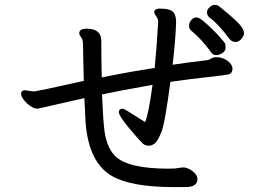

<svg xmlns="http://www.w3.org/2000/svg" viewBox="-20 -785 1040 783"><path d="M861.8 -560.1Q848.6 -560.1 840.8 -571.8Q804.7 -622.6 757.8 -662.1Q751 -668 751 -681.2Q751 -692.4 760 -703.1Q769 -713.9 780.8 -713.9Q792 -713.9 809.6 -699Q827.1 -684.1 846.2 -665.5Q865.2 -647 879.6 -630.4Q894 -613.8 897 -608.9Q899.9 -604 899.9 -590.8Q899.9 -576.7 886.5 -568.4Q873 -560.1 861.8 -560.1ZM736.8 -22H690.9Q515.1 -22 437 -66.9Q341.8 -121.1 329.1 -285.2L324.2 -384.8L133.8 -341.8Q118.7 -341.8 103.3 -352.8Q87.9 -363.8 76.9 -377.9Q65.9 -392.1 65.9 -402.8Q65.9 -417 85 -417Q102.1 -413.1 119.1 -412.1Q120.1 -412.1 124.5 -413.1Q128.9 -414.1 147.9 -417.5Q167 -420.9 209 -430.4Q251 -439.9 321.8 -455.1Q318.8 -564 318.8 -592Q318.8 -620.1 314.5 -627.4Q310.1 -634.8 306.6 -639.4Q303.2 -644 303.2 -649.9Q303.2 -668 334 -668Q393.1 -668 393.1 -618.2Q393.1 -543.9 395 -469.2Q506.8 -492.2 610.8 -507.8Q617.7 -573.7 625 -693.8Q625 -709 616.9 -719Q608.9 -729 608.9 -736.8Q611.8 -750 631.8 -750Q676.8 -750 689 -732.9Q697.8 -720.7 698.2 -694.8Q696.3 -628.9 684.1 -521Q748 -530.8 828.1 -540Q832 -541 841.1 -546.4Q850.1 -551.8 861.8 -551.8Q887.7 -551.8 908 -536.9Q928.2 -522 928.2 -503.9Q927.2 -484.9 911.1 -481.4Q895 -478 829.6 -470.9Q764.2 -463.9 674.8 -451.2Q652.8 -281.2 637.5 -244.6Q622.1 -208 610.6 -199.5Q599.1 -190.9 586.9 -190.9Q573.7 -190.9 564 -198.2Q543 -218.3 503.9 -265.6Q464.8 -313 464.8 -327.1Q464.8 -342.3 481.9 -341.8Q486.8 -341.8 571.8 -287.1Q585.9 -319.3 602.1 -439Q471.2 -416 396 -399.9Q397.9 -366.7 399.4 -333.7Q400.9 -300.8 403.8 -272Q410.6 -187 450.2 -147.9Q503.4 -97.2 666 -97.2Q695.8 -97.2 706.8 -99.6Q717.8 -102.1 729 -102.1Q738.8 -102.1 752.9 -95.2Q785.2 -76.2 785.2 -54.2Q784.7 -22 736.8 -22ZM916 -626Q870.1 -688 833 -714.8Q824.2 -722.7 824.2 -734.9Q824.2 -746.1 834.7 -755.6Q845.2 -765.1 856 -765.1Q865.7 -765.1 873 -759.8Q957 -692.9 969.2 -668.9Q975.1 -659.2 975.1 -649.2Q975.1 -639.2 964.6 -626.5Q954.1 -613.8 939.9 -613.8Q925.8 -613.8 916 -626Z"/></svg>

Font: LXGW WenKai Screen R
Style: Regular
Weight: 400
Designer: Fontworks Inc.
Version: Version 1.235;May 31, 2022